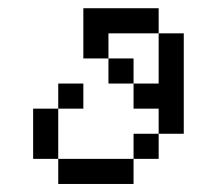

<svg xmlns="http://www.w3.org/2000/svg" viewBox="-20 -458 540 478"><path d="M375 -375H250V-312.5H187.5V-437.5H375ZM62.5 -187.5H125V-62.5H62.5ZM125 -62.5H312.5V0H125ZM125 -250H187.5V-187.5H125ZM250 -312.5H312.5V-250H250ZM312.5 -125H375V-62.5H312.5ZM312.5 -250H375V-375H437.5V-125H375V-187.5H312.5Z"/></svg>

Font: 寒蝉点阵体 16px
Style: Regular
Weight: 400
Designer: Designed by Warren2060
Foundry: ChillType
Version: Version 1.000